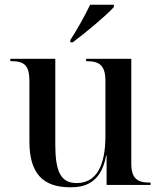

<svg xmlns="http://www.w3.org/2000/svg" viewBox="-20 -786 684 816"><path d="M279 -616V-606H289C344 -647 433 -721 464 -756V-766H363C342 -721 307 -659 279 -616ZM279 10C334 10 409 -3 431 -125H433V0H620V-10H617C564 -10 538 -27 538 -91V-536H346V-526H349C402 -526 428 -508 428 -443V-207C428 -83 390 -8 306 -8C238 -8 215 -57 215 -172V-536H24V-526H27C84 -526 105 -508 105 -441V-185C105 -49 162 10 279 10Z"/></svg>

Font: Noto Serif Display Medium
Style: Regular
Weight: 500
Designer: Monotype Design Team
Foundry: Monotype Imaging Inc.
Version: Version 2.009